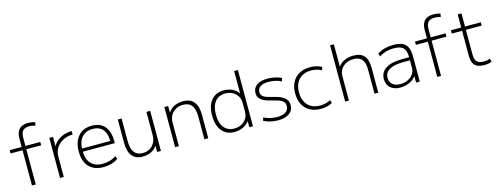

<svg xmlns="http://www.w3.org/2000/svg" viewBox="-20 -1583 6235 2406"><g transform="rotate(-15 3097.5 -380.0)"><path d="M183 0V-457H28V-500H183V-608Q183 -690 222 -730Q261 -770 339 -770Q363 -770 384.5 -766.5Q406 -763 428 -755L419 -713Q381 -726 345 -726Q285 -726 258.5 -698Q232 -670 232 -606V-500H425V-457H232V0Z M547 0V-520H595V-402H597Q618 -441 654.5 -469.5Q691 -498 739 -514Q787 -530 840 -530V-485Q772 -485 716.5 -456.5Q661 -428 628.5 -379Q596 -330 596 -270V0Z M1111 10Q990 10 924.5 -60Q859 -130 859 -260Q859 -386 923.5 -458Q988 -530 1100 -530Q1208 -530 1265.5 -462.5Q1323 -395 1323 -268Q1323 -261 1322.5 -255Q1322 -249 1322 -244H886V-285H1288L1276 -270Q1276 -378 1231.5 -433Q1187 -488 1100 -488Q1009 -488 958.5 -429.5Q908 -371 908 -263V-253Q908 -146 960.5 -89.5Q1013 -33 1111 -33Q1161 -33 1206 -46.5Q1251 -60 1287 -86L1301 -46Q1264 -19 1215 -4.5Q1166 10 1111 10Z M1619 10Q1528 10 1482 -47.5Q1436 -105 1436 -220V-520H1485V-227Q1485 -129 1521 -81Q1557 -33 1629 -33Q1682 -33 1722 -56.5Q1762 -80 1784.5 -121.5Q1807 -163 1807 -217V-520H1856V0H1807L1806 -84H1807Q1782 -40 1731.5 -15Q1681 10 1619 10Z M2040 0V-520H2089V-436H2091Q2117 -480 2167.5 -505Q2218 -530 2282 -530Q2377 -530 2423.5 -472.5Q2470 -415 2470 -300V0H2420V-293Q2420 -391 2383.5 -439Q2347 -487 2272 -487Q2218 -487 2176.5 -463.5Q2135 -440 2112 -399Q2089 -358 2089 -303V0Z M2810 10Q2707 10 2648.5 -61.5Q2590 -133 2590 -260Q2590 -388 2648.5 -459Q2707 -530 2810 -530Q2871 -530 2922.5 -506Q2974 -482 2999 -441H3001V-730H3050V0H3003V-79H3001Q2975 -39 2923 -14.5Q2871 10 2810 10ZM2819 -33Q2872 -33 2913 -55Q2954 -77 2977.5 -115.5Q3001 -154 3001 -204V-316Q3001 -366 2977.5 -404.5Q2954 -443 2913 -465Q2872 -487 2819 -487Q2734 -487 2686.5 -428Q2639 -369 2639 -260Q2639 -151 2686.5 -92Q2734 -33 2819 -33Z M3375 10Q3325 10 3276.5 -1.5Q3228 -13 3190 -33L3202 -74Q3240 -55 3284.5 -44Q3329 -33 3375 -33Q3447 -33 3486 -60Q3525 -87 3525 -136Q3525 -173 3505.5 -193Q3486 -213 3451.5 -225.5Q3417 -238 3373 -248Q3321 -260 3279 -276.5Q3237 -293 3212.5 -320.5Q3188 -348 3188 -393Q3188 -458 3238.5 -494Q3289 -530 3379 -530Q3427 -530 3475.5 -519.5Q3524 -509 3559 -490L3546 -449Q3515 -467 3470 -477Q3425 -487 3380 -487Q3312 -487 3275 -462.5Q3238 -438 3238 -393Q3238 -361 3257 -342Q3276 -323 3308.5 -312Q3341 -301 3383 -291Q3423 -282 3458 -270Q3493 -258 3519 -240.5Q3545 -223 3560 -197.5Q3575 -172 3575 -136Q3575 -67 3522 -28.5Q3469 10 3375 10Z M3932 10Q3850 10 3790.5 -22.5Q3731 -55 3699 -115.5Q3667 -176 3667 -260Q3667 -344 3699 -404.5Q3731 -465 3790.5 -497.5Q3850 -530 3932 -530Q3972 -530 4008.5 -521.5Q4045 -513 4081 -494L4068 -454Q4035 -471 4002 -479Q3969 -487 3934 -487Q3832 -487 3774.5 -426.5Q3717 -366 3717 -260Q3717 -154 3774.5 -93.5Q3832 -33 3934 -33Q3969 -33 4002 -41Q4035 -49 4068 -66L4081 -26Q4045 -7 4008.5 1.5Q3972 10 3932 10Z M4246 0V-730H4295V-441H4297Q4325 -483 4377 -506.5Q4429 -530 4494 -530Q4588 -530 4632 -478.5Q4676 -427 4676 -320V0H4627V-313Q4627 -402 4592 -444.5Q4557 -487 4484 -487Q4429 -487 4386 -465Q4343 -443 4319 -404.5Q4295 -366 4295 -316V0Z M4960 10Q4881 10 4834 -32Q4787 -74 4787 -146Q4787 -235 4861.5 -282Q4936 -329 5075 -329H5164Q5164 -415 5128.5 -451Q5093 -487 5007 -487Q4952 -487 4905.5 -474Q4859 -461 4815 -433L4803 -474Q4849 -503 4900.5 -516.5Q4952 -530 5011 -530Q5084 -530 5128.5 -509.5Q5173 -489 5193.5 -444Q5214 -399 5214 -326V0H5166V-82H5164Q5138 -42 5081 -16Q5024 10 4960 10ZM4973 -32Q5027 -32 5070 -53Q5113 -74 5138.5 -110Q5164 -146 5164 -189V-289H5080Q4959 -289 4897.5 -253Q4836 -217 4836 -149Q4836 -95 4872 -63.5Q4908 -32 4973 -32Z M5441 0V-457H5286V-500H5441V-608Q5441 -690 5480 -730Q5519 -770 5597 -770Q5621 -770 5642.5 -766.5Q5664 -763 5686 -755L5677 -713Q5639 -726 5603 -726Q5543 -726 5516.5 -698Q5490 -670 5490 -606V-500H5683V-457H5490V0Z M6052 10Q5967 10 5929 -28.5Q5891 -67 5891 -153V-477H5757V-520H5891V-690H5940V-520H6145V-477H5940V-158Q5940 -91 5967.5 -63Q5995 -35 6060 -35Q6082 -35 6100 -38.5Q6118 -42 6137 -49L6147 -8Q6124 2 6102 6Q6080 10 6052 10Z"/></g></svg>

Font: M PLUS 2 Thin Light
Style: Regular
Weight: 300
Version: Version 1.001